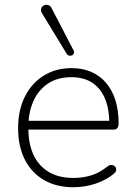

<svg xmlns="http://www.w3.org/2000/svg" viewBox="-20 -778 569 806"><path d="M289 8Q217 8 165 -22Q113 -52 84.5 -107.5Q56 -163 56 -240Q56 -316 84.5 -372.5Q113 -429 163.5 -460.5Q214 -492 280 -492Q327 -492 363.5 -476Q400 -460 425.5 -430Q451 -400 464.5 -357Q478 -314 478 -260Q478 -247 472.5 -240.5Q467 -234 456 -234H83V-271H456L439 -259Q439 -320 421 -363.5Q403 -407 367.5 -430.5Q332 -454 279 -454Q221 -454 180.5 -426.5Q140 -399 119.5 -352Q99 -305 99 -245V-240Q99 -140 148.5 -85.5Q198 -31 287 -31Q327 -31 362 -41.5Q397 -52 431 -79Q438 -85 445.5 -85.5Q453 -86 458.5 -82.5Q464 -79 466.5 -73.5Q469 -68 467 -61Q465 -54 457 -48Q426 -22 381 -7Q336 8 289 8ZM260 -552 156 -723Q151 -731 152 -738.5Q153 -746 158 -751Q163 -756 170 -757.5Q177 -759 184.5 -756Q192 -753 197 -743L288 -568Q292 -560 290 -554Q288 -548 282 -545.5Q276 -543 270 -544.5Q264 -546 260 -552Z"/></svg>

Font: Nunito ExtraLight
Style: Regular
Weight: 200
Designer: Vernon Adams
Foundry: Vernon Adams
Version: Version 3.602;April 4, 2023;FontCreator 14.0.0.2856 64-bit